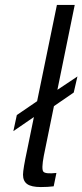

<svg xmlns="http://www.w3.org/2000/svg" viewBox="-20 -750 333 776"><path d="M293 -441 278 -376 198 -321 157 -120Q147 -67 155 -56.5Q163 -46 208 -51L197 3Q174 6 145 6Q107 6 90 -6Q73 -18 73 -44Q73 -66 90 -145L117 -277L34 -220L48 -285L130 -341L210 -730H282L212 -387Z"/></svg>

Font: Nacelle Light
Style: Italic
Weight: 300
Italic angle: -12°
Designer: Sora Sagano
Foundry: Sora Sagano
Version: Version 1.000;FEAKit 1.0